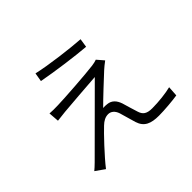

<svg xmlns="http://www.w3.org/2000/svg" viewBox="-173 -1046 1346 1346"><g transform="rotate(-45 500.0 -373.0)"><path d="M312 -785 301 -720C423 -697 596 -674 695 -666L705 -731C611 -737 420 -760 312 -785ZM722 -504 679 -554C669 -550 649 -545 632 -543C558 -533 325 -517 266 -516C234 -515 206 -515 183 -517L189 -439C211 -442 236 -445 268 -448C330 -453 507 -468 588 -473C488 -374 203 -89 165 -51C147 -33 130 -18 119 -9L187 39C241 -31 356 -152 394 -187C417 -209 441 -223 470 -223C498 -223 521 -203 532 -169C542 -139 557 -78 567 -48C588 18 637 37 715 37C769 37 859 29 901 22L906 -54C859 -42 782 -33 718 -33C664 -33 641 -50 629 -89C618 -122 603 -175 594 -205C580 -246 556 -273 516 -277C505 -279 487 -279 476 -278C516 -319 632 -427 669 -461C680 -471 705 -492 722 -504Z"/></g></svg>

Font: Noto Sans CJK HK DemiLight
Style: Regular
Weight: 350
Designer: Ryoko NISHIZUKA 西塚涼子 (kana, bopomofo & ideographs); Paul D. Hunt (Latin, Greek & Cyrillic); Sandoll Communications 산돌커뮤니
Foundry: Adobe
Version: Version 2.004;hotconv 1.0.118;makeotfexe 2.5.65603